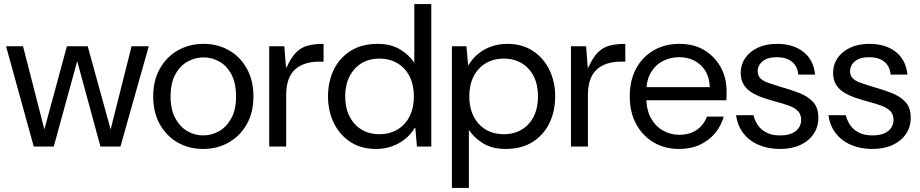

<svg xmlns="http://www.w3.org/2000/svg" viewBox="-20 -725 4554 950"><path d="M147 0 10 -496H94L201 -79H198L311 -496H414L529 -79H526L631 -496H716L576 0H477L361 -426H363L246 0Z M985 12Q915 12 859 -20Q803 -52 770.5 -110.5Q738 -169 738 -248Q738 -327 771 -385.5Q804 -444 860.5 -476Q917 -508 987 -508Q1057 -508 1113 -476Q1169 -444 1201.5 -385.5Q1234 -327 1234 -248Q1234 -169 1201 -110.5Q1168 -52 1111.5 -20Q1055 12 985 12ZM985 -55Q1028 -55 1065 -76.5Q1102 -98 1125 -140.5Q1148 -183 1148 -248Q1148 -313 1125.5 -356Q1103 -399 1066 -420Q1029 -441 987 -441Q945 -441 907.5 -420Q870 -399 847 -356Q824 -313 824 -248Q824 -183 847 -140.5Q870 -98 906.5 -76.5Q943 -55 985 -55Z M1312 0V-496H1387L1395 -391H1398Q1420 -440 1444.5 -465Q1469 -490 1502 -499Q1535 -508 1581 -508V-420H1559Q1521 -420 1490.5 -410Q1460 -400 1439 -380.5Q1418 -361 1407 -329.5Q1396 -298 1396 -255V0Z M1840 12Q1767 12 1714 -22.5Q1661 -57 1632 -116Q1603 -175 1603 -248Q1603 -322 1632 -381Q1661 -440 1716 -474Q1771 -508 1848 -508Q1915 -508 1960.5 -480Q2006 -452 2030 -414V-705H2114V0H2043L2035 -92H2032Q2012 -59 1983 -36Q1954 -13 1918 -0.5Q1882 12 1840 12ZM1857 -61Q1909 -61 1947.5 -84.5Q1986 -108 2007 -150Q2028 -192 2028 -248Q2028 -304 2007 -346Q1986 -388 1947.5 -411.5Q1909 -435 1857 -435Q1806 -435 1768 -411.5Q1730 -388 1709 -346Q1688 -304 1688 -248Q1688 -192 1709 -150Q1730 -108 1768 -84.5Q1806 -61 1857 -61Z M2216 205V-496H2288L2296 -404H2299Q2319 -437 2347.5 -460Q2376 -483 2412.5 -495.5Q2449 -508 2490 -508Q2563 -508 2616 -473.5Q2669 -439 2698 -380Q2727 -321 2727 -248Q2727 -174 2698 -115Q2669 -56 2614.5 -22Q2560 12 2482 12Q2415 12 2370 -16Q2325 -44 2300 -82V205ZM2473 -61Q2524 -61 2562.5 -84.5Q2601 -108 2621.5 -150Q2642 -192 2642 -248Q2642 -304 2621.5 -346Q2601 -388 2562.5 -411.5Q2524 -435 2473 -435Q2421 -435 2382.5 -411.5Q2344 -388 2323 -346Q2302 -304 2302 -248Q2302 -192 2323 -150Q2344 -108 2382.5 -84.5Q2421 -61 2473 -61Z M2805 0V-496H2880L2888 -391H2891Q2913 -440 2937.5 -465Q2962 -490 2995 -499Q3028 -508 3074 -508V-420H3052Q3014 -420 2983.5 -410Q2953 -400 2932 -380.5Q2911 -361 2900 -329.5Q2889 -298 2889 -255V0Z M3340 12Q3269 12 3214 -20.5Q3159 -53 3127.5 -111.5Q3096 -170 3096 -248Q3096 -327 3127 -385Q3158 -443 3213.5 -475.5Q3269 -508 3342 -508Q3415 -508 3467 -475.5Q3519 -443 3547 -390.5Q3575 -338 3575 -276Q3575 -266 3575 -254.5Q3575 -243 3574 -229H3159V-294H3492Q3489 -364 3446.5 -403Q3404 -442 3340 -442Q3297 -442 3260 -423Q3223 -404 3200.5 -366Q3178 -328 3178 -271V-243Q3178 -181 3201 -140Q3224 -99 3261.5 -78.5Q3299 -58 3340 -58Q3392 -58 3427 -82Q3462 -106 3478 -148H3561Q3548 -102 3518 -66Q3488 -30 3443.5 -9Q3399 12 3340 12Z M3839 12Q3780 12 3733 -8.5Q3686 -29 3657.5 -66.5Q3629 -104 3622 -155H3708Q3714 -130 3729 -107Q3744 -84 3771.5 -69.5Q3799 -55 3840 -55Q3876 -55 3899 -65.5Q3922 -76 3933 -93.5Q3944 -111 3944 -131Q3944 -158 3929.5 -174Q3915 -190 3886.5 -201Q3858 -212 3819 -222Q3789 -230 3758 -240.5Q3727 -251 3701.5 -266Q3676 -281 3660.5 -305Q3645 -329 3645 -365Q3645 -405 3667 -437.5Q3689 -470 3729.5 -489Q3770 -508 3825 -508Q3904 -508 3954.5 -469Q4005 -430 4013 -356H3930Q3926 -397 3898.5 -419.5Q3871 -442 3824 -442Q3778 -442 3753.5 -422Q3729 -402 3729 -372Q3729 -352 3741.5 -338.5Q3754 -325 3780.5 -315.5Q3807 -306 3847 -294Q3893 -281 3934.5 -265Q3976 -249 4002.5 -221Q4029 -193 4029 -144Q4030 -99 4006.5 -63.5Q3983 -28 3940.5 -8Q3898 12 3839 12Z M4296 12Q4237 12 4190 -8.5Q4143 -29 4114.5 -66.5Q4086 -104 4079 -155H4165Q4171 -130 4186 -107Q4201 -84 4228.5 -69.5Q4256 -55 4297 -55Q4333 -55 4356 -65.5Q4379 -76 4390 -93.5Q4401 -111 4401 -131Q4401 -158 4386.5 -174Q4372 -190 4343.5 -201Q4315 -212 4276 -222Q4246 -230 4215 -240.5Q4184 -251 4158.5 -266Q4133 -281 4117.5 -305Q4102 -329 4102 -365Q4102 -405 4124 -437.5Q4146 -470 4186.5 -489Q4227 -508 4282 -508Q4361 -508 4411.5 -469Q4462 -430 4470 -356H4387Q4383 -397 4355.5 -419.5Q4328 -442 4281 -442Q4235 -442 4210.5 -422Q4186 -402 4186 -372Q4186 -352 4198.5 -338.5Q4211 -325 4237.5 -315.5Q4264 -306 4304 -294Q4350 -281 4391.5 -265Q4433 -249 4459.5 -221Q4486 -193 4486 -144Q4487 -99 4463.5 -63.5Q4440 -28 4397.5 -8Q4355 12 4296 12Z"/></svg>

Font: DM Sans 9pt 36pt
Style: Regular
Weight: 400
Version: Version 4.004;gftools[0.9.30]